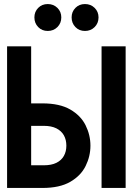

<svg xmlns="http://www.w3.org/2000/svg" viewBox="-20 -929 656 949"><path d="M15 0V-700H134V-418H190Q275 -418 327.2 -387.8Q379.5 -357.5 403.2 -309.5Q427 -261.5 427 -209Q427 -156.5 403.2 -108.5Q379.5 -60.5 327.2 -30.2Q275 0 190 0ZM134 -112H196Q234 -112 258.8 -124.2Q283.5 -136.5 295.8 -158.5Q308 -180.5 308 -209Q308 -238 295.8 -260Q283.5 -282 258.8 -294.5Q234 -307 196 -307H134ZM482 0V-700H601V0ZM216 -776Q187.5 -776 168.8 -795.2Q150 -814.5 150 -843Q150 -871 168.8 -890Q187.5 -909 216 -909Q244.5 -909 263.8 -890Q283 -871 283 -843Q283 -814.5 263.8 -795.2Q244.5 -776 216 -776ZM400 -776Q371.5 -776 352.8 -795.2Q334 -814.5 334 -843Q334 -871 352.8 -890Q371.5 -909 400 -909Q428.5 -909 447.8 -890Q467 -871 467 -843Q467 -814.5 447.8 -795.2Q428.5 -776 400 -776Z"/></svg>

Font: Overpass Mono Light
Style: Regular
Weight: 300
Monospace: yes
Designer: Delve Withrington, Dave Bailey
Foundry: Delve Fonts LLC
Version: Version 4.000